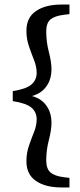

<svg xmlns="http://www.w3.org/2000/svg" viewBox="-20 -677 352 843"><path d="M36 -233V-277Q95 -286 118 -306Q141 -326 141 -357Q141 -384 129.5 -413Q118 -442 107 -474Q96 -506 96 -542Q96 -600 138 -628.5Q180 -657 249 -657H285V-615L260 -612Q220 -607 201.5 -591.5Q183 -576 183 -539Q183 -493 194.5 -449Q206 -405 206 -373Q206 -319 173 -285Q140 -251 69 -247V-263Q140 -260 173 -226Q206 -192 206 -138Q206 -106 194.5 -62Q183 -18 183 27Q183 64 201.5 80Q220 96 260 101L285 104V146H249Q180 146 138 117.5Q96 89 96 31Q96 -5 107 -37Q118 -69 129.5 -97.5Q141 -126 141 -153Q141 -185 118 -204.5Q95 -224 36 -233Z"/></svg>

Font: Lisu Bosa
Style: Bold
Weight: 700
Designer: David Morse, Annie Olsen, Victor Gaultney, Frank Grießhammer (Latin)
Foundry: SIL International
Version: Version 2.000